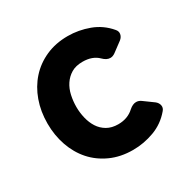

<svg xmlns="http://www.w3.org/2000/svg" viewBox="-121 -610 733 738"><g transform="rotate(-30 246.0 -241.5)"><path d="M268 11Q213 11 169 -9Q125 -29 95 -63Q65 -97 49 -143Q33 -189 33 -241Q33 -295 49.5 -341Q66 -387 96.5 -421Q127 -455 170.5 -474.5Q214 -494 268 -494Q316 -494 362 -477Q408 -460 440 -422Q449 -412 447 -400Q445 -388 434 -379L391 -347Q380 -339 369 -339Q353 -339 337 -355Q312 -380 268 -380Q238 -380 218 -368Q198 -356 185 -336.5Q172 -317 166.5 -292Q161 -267 161 -241Q161 -216 167 -191Q173 -166 185.5 -146.5Q198 -127 218.5 -115Q239 -103 268 -103Q310 -103 338 -129Q354 -143 369 -143Q380 -143 390 -136L434 -104Q445 -95 447 -83Q449 -71 440 -61Q408 -23 362 -6Q316 11 268 11Z"/></g></svg>

Font: Higure Gothic Black
Style: Regular
Weight: 900
Designer: Yoshimichi Ohira
Foundry: Positype
Version: Version 1.000